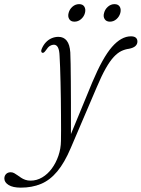

<svg xmlns="http://www.w3.org/2000/svg" viewBox="-130 -634 666 904"><path d="M304.5 -246.5Q353.5 -363 397.2 -413Q441 -463 486.5 -463Q502 -463 509.5 -456.5Q517 -450 517 -438.5Q517 -426 507.5 -417.2Q498 -408.5 478 -404.5Q458.5 -402 441 -393.5Q423.5 -385 405.5 -365.8Q387.5 -346.5 367.8 -311.8Q348 -277 324.5 -221L203.5 62Q174 132 139.5 173.2Q105 214.5 62.8 232Q20.5 249.5 -32 249.5Q-69.5 249.5 -89.5 237Q-109.5 224.5 -109.5 206.5Q-109.5 193.5 -101.2 185.2Q-93 177 -79.5 177Q-71 177 -63.2 181.2Q-55.5 185.5 -47.8 191Q-40 196.5 -31.2 202.5Q-22.5 208.5 -11.2 212.5Q0 216.5 14 216.5Q43 216.5 68.8 201.2Q94.5 186 114 159.5Q133.5 133 145 99.5Q156.5 66 157 29.5Q157.5 9 157.5 -22Q157.5 -53 157.2 -90.8Q157 -128.5 156.5 -168.5Q156 -208.5 155 -246.8Q154 -285 153 -317.2Q152 -349.5 150.5 -371Q149.5 -398 142.8 -410.8Q136 -423.5 123.5 -423.5Q114.5 -423.5 105.2 -418Q96 -412.5 85.5 -396.5Q80 -389 76.5 -386.8Q73 -384.5 69 -385.5Q65 -387 64.2 -392Q63.5 -397 66.5 -404Q74 -422 86 -434.8Q98 -447.5 113.2 -454Q128.5 -460.5 145 -460.5Q170 -460.5 184.2 -442.5Q198.5 -424.5 201 -387Q202 -370 202.5 -333.8Q203 -297.5 203.5 -249.8Q204 -202 204 -149.8Q204 -97.5 204 -48Q204 1.5 204 41L193 24ZM220.5 -532Q203.5 -532 196 -544Q188.5 -556 193 -573Q197.5 -590.5 211.2 -602.5Q225 -614.5 242.5 -614.5Q260 -614.5 267.2 -602.5Q274.5 -590.5 270 -573Q265.5 -556 251.8 -544Q238 -532 220.5 -532ZM387.5 -532Q370.5 -532 362.8 -544Q355 -556 360 -573Q364.5 -590.5 378.2 -602.5Q392 -614.5 409 -614.5Q426.5 -614.5 433.8 -602.5Q441 -590.5 436.5 -573Q432 -556 418.5 -544Q405 -532 387.5 -532Z"/></svg>

Font: Fraunces ExtraLight
Style: Italic
Weight: 250
Italic angle: -16°
Version: Version 1.000;[b76b70a41]